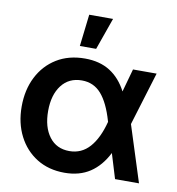

<svg xmlns="http://www.w3.org/2000/svg" viewBox="-83 -804 821 891"><g transform="rotate(10 328.0 -359.0)"><path d="M279.3 11.7Q204.6 11.7 148.7 -22.9Q92.8 -57.6 61.8 -118.4Q30.8 -179.2 30.8 -256.8Q30.8 -335.4 61.8 -396.5Q92.8 -457.5 149.2 -492.2Q205.6 -526.9 282.2 -526.9Q352.1 -526.9 400.6 -496.1Q449.2 -465.3 479.5 -406.7L509.8 -515.6H621.1L544.4 -264.6L628.9 0H516.1L480.5 -116.7Q448.7 -53.7 399.2 -21Q349.6 11.7 279.3 11.7ZM438 -255.9 437 -259.3Q413.1 -342.3 377.2 -383.3Q341.3 -424.3 285.6 -424.3Q224.6 -424.3 189.9 -378.9Q155.3 -333.5 155.3 -257.8Q155.3 -181.6 189.5 -136.5Q223.6 -91.3 284.2 -91.3Q341.3 -91.3 379.4 -134Q417.5 -176.8 438 -255.9ZM248 -580.1 265.6 -730.5H377.9L324.7 -580.1Z"/></g></svg>

Font: Inter Display SemiBold
Style: Regular
Weight: 600
Designer: Rasmus Andersson
Foundry: rsms
Version: Version 4.001;git-9221beed3